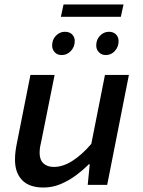

<svg xmlns="http://www.w3.org/2000/svg" viewBox="-20 -826 640 858"><path d="M174 12Q111 12 79 -21Q47 -54 47 -112Q47 -132 49.5 -151Q52 -170 56 -189L116 -491H224L166 -202Q162 -185 159.5 -171Q157 -157 157 -143Q157 -112 174 -96Q191 -80 221 -80Q261 -80 303.5 -107Q346 -134 388 -183L449 -491H556L459 0H372L381 -92H377Q350 -65 318 -41.5Q286 -18 250 -3Q214 12 174 12ZM256 -580Q236 -580 224.5 -592.5Q213 -605 213 -623Q213 -649 230 -666.5Q247 -684 270 -684Q290 -684 302 -672.5Q314 -661 314 -642Q314 -617 297 -598.5Q280 -580 256 -580ZM453 -580Q434 -580 422 -592.5Q410 -605 410 -623Q410 -649 427 -666.5Q444 -684 467 -684Q486 -684 498 -672.5Q510 -661 510 -642Q510 -617 493.5 -598.5Q477 -580 453 -580ZM252 -751 264 -806H532L520 -751Z"/></svg>

Font: Source Code Pro SemiBold
Style: Italic
Weight: 600
Italic angle: -11°
Monospace: yes
Designer: Paul D. Hunt, Teo Tuominen
Foundry: Adobe Systems Incorporated
Version: Version 1.016;hotconv 1.0.116;makeotfexe 2.5.65601